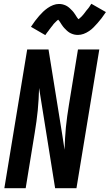

<svg xmlns="http://www.w3.org/2000/svg" viewBox="-20 -997 581 1017"><path d="M3 0 124 -735H237L309 -288L322 -204Q323 -234 324.5 -263.5Q326 -293 329 -322.5Q332 -352 336 -381.5Q340 -411 345 -441L393 -735H506L385 0H272L187 -531Q186 -501 184.5 -471.5Q183 -442 180 -412.5Q177 -383 173 -353.5Q169 -324 164 -294L116 0ZM220 -811 144 -855Q155 -872 166 -886.5Q177 -901 187.5 -913Q198 -925 208.5 -935Q219 -945 232.5 -954.5Q246 -964 261.5 -970Q277 -976 292 -976Q297 -976 302 -975.5Q307 -975 311 -974Q315 -973 319.5 -971.5Q324 -970 328.5 -968Q333 -966 336.5 -963.5Q340 -961 343.5 -958.5Q347 -956 350 -953Q353 -950 356.5 -946.5Q360 -943 363.5 -939.5Q367 -936 369.5 -932.5Q372 -929 374.5 -925.5Q377 -922 379 -919Q381 -916 384 -911Q387 -906 390 -902Q393 -898 396 -895Q399 -892 398 -890H397Q396 -890 394.5 -890.5Q393 -891 392 -891H391L394 -894Q397 -896 400 -898.5Q403 -901 405.5 -903.5Q408 -906 410 -907.5Q412 -909 413.5 -911Q415 -913 417 -915Q419 -917 421 -919.5Q423 -922 425 -924.5Q427 -927 429 -929.5Q431 -932 433 -935Q435 -938 437.5 -941Q440 -944 442.5 -947Q445 -950 448 -953.5Q451 -957 453.5 -961Q456 -965 458.5 -969Q461 -973 464 -977L541 -933Q529 -915 518 -900.5Q507 -886 496.5 -874.5Q486 -863 476 -852.5Q466 -842 452 -832.5Q438 -823 423 -817.5Q408 -812 393 -812Q388 -812 383 -812.5Q378 -813 373.5 -814Q369 -815 365 -816.5Q361 -818 356 -820Q351 -822 347.5 -824.5Q344 -827 340.5 -829.5Q337 -832 334 -835Q331 -838 327.5 -841.5Q324 -845 320.5 -848.5Q317 -852 314.5 -855.5Q312 -859 309.5 -862.5Q307 -866 305 -869Q303 -872 300 -877Q297 -882 294 -886Q291 -890 288 -893Q285 -896 286 -897Q286 -898 286 -898Q286 -898 287 -898Q288 -898 290 -897.5Q292 -897 293 -897H294Q293 -896 290 -894Q287 -892 284 -889.5Q281 -887 278.5 -884.5Q276 -882 274 -880Q272 -878 270.5 -876.5Q269 -875 267 -873Q265 -871 263 -868.5Q261 -866 259.5 -863.5Q258 -861 255.5 -858.5Q253 -856 251 -853Q249 -850 246.5 -847Q244 -844 241.5 -840.5Q239 -837 236.5 -833.5Q234 -830 231 -826.5Q228 -823 225.5 -819Q223 -815 220 -811Z"/></svg>

Font: Iosevka Term Curly Oblique
Style: Bold
Weight: 700
Italic angle: -9°
Designer: Belleve Invis
Foundry: Belleve Invis
Version: Version 32.3.0